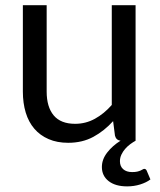

<svg xmlns="http://www.w3.org/2000/svg" viewBox="-20 -526 598 718"><path d="M542.5 145Q527.5 156.5 504.2 163.8Q481 171 455.5 171Q411.5 171 386.2 151.2Q361 131.5 361 98.5Q361 70 380.8 44.5Q400.5 19 431 0Q414.5 -1.5 410 -18.5L403 -73Q370 -36.5 329 -14.2Q288 8 235 8Q193.5 8 161.8 -5.8Q130 -19.5 108.5 -44.5Q87 -69.5 76.2 -105Q65.5 -140.5 65.5 -183.5V-506.5H154.5V-183.5Q154.5 -126 180.8 -94.5Q207 -63 261 -63Q300.5 -63 334.8 -81.8Q369 -100.5 398 -133.5V-506.5H487V0H487.5Q477.5 5.5 467 13.2Q456.5 21 448 30.8Q439.5 40.5 434 52.2Q428.5 64 428.5 77Q428.5 96 440.8 106.8Q453 117.5 474 117.5Q485.5 117.5 493 115.8Q500.5 114 505.5 111.8Q510.5 109.5 513.8 107.5Q517 105.5 519.5 105.5Q523 105.5 525.2 107.5Q527.5 109.5 528.5 112Z"/></svg>

Font: Lato 2
Style: Regular
Weight: 400
Designer: Lukasz Dziedzic with Adam Twardoch and Botio Nikoltchev
Foundry: tyPoland Lukasz Dziedzic
Version: Version 2.015; 2015-08-06; http://www.latofonts.com/